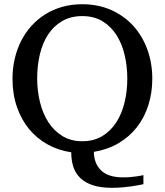

<svg xmlns="http://www.w3.org/2000/svg" viewBox="-20 -707 779 908"><path d="M582 -335Q582 -394 569.3 -447.5Q556.6 -501 530.5 -541.7Q504.4 -582.5 464.4 -606.7Q424.3 -630.9 369.1 -630.9Q314.5 -630.9 274.2 -607.4Q233.9 -584 207.5 -543.7Q181.2 -503.4 168.5 -450Q155.8 -396.5 155.8 -336.9Q155.8 -278.3 168.9 -224.4Q182.1 -170.4 208.7 -129.2Q235.4 -87.9 275.4 -63.5Q315.4 -39.1 369.1 -39.1Q423.3 -39.1 463.4 -63.2Q503.4 -87.4 529.8 -128.2Q556.2 -168.9 569.1 -222.7Q582 -276.4 582 -335ZM700.2 -335Q700.2 -267.6 681.4 -209Q662.6 -150.4 627 -105Q591.3 -59.6 540 -29.5Q488.8 0.5 423.8 11.2Q424.8 67.4 458.7 99.6Q492.7 131.8 562 131.8Q580.1 131.8 596.2 130.4Q612.3 128.9 625 127.2Q637.7 125.5 646.2 123.8Q654.8 122.1 658.2 121.1V164.1Q652.8 165 638.9 168Q625 170.9 605 173.8Q585 176.8 560.5 179Q536.1 181.2 509.8 181.2Q457 181.2 420.4 169.4Q383.8 157.7 360.6 135.7Q337.4 113.8 327.1 82.8Q316.9 51.8 316.9 13.2Q256.8 4.4 206.1 -23.4Q155.3 -51.3 118.2 -95.9Q81.1 -140.6 60.1 -201.2Q39.1 -261.7 39.1 -335Q39.1 -383.8 49.6 -429Q60.1 -474.1 79.8 -513.2Q99.6 -552.2 128.4 -584.2Q157.2 -616.2 193.8 -639.2Q230.5 -662.1 274.4 -674.6Q318.4 -687 368.2 -687Q444.3 -687 505.6 -659.7Q566.9 -632.3 610.1 -585Q653.3 -537.6 676.8 -473.1Q700.2 -408.7 700.2 -335Z"/></svg>

Font: BabelStone Ogham
Style: Italic
Weight: 400
Italic angle: -30°
Designer: Andrew West
Foundry: BabelStone
Version: Version 2.02 March 14, 2022